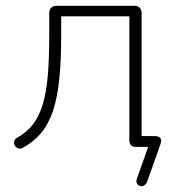

<svg xmlns="http://www.w3.org/2000/svg" viewBox="-20 -504 614 659"><path d="M485 120Q482 127 477 131Q472 135 466 135Q460 135 455.5 132Q451 129 449 123Q447 117 450 109L495 -18L508 0H445Q435 0 429.5 -6Q424 -12 424 -22V-448H190V-382Q190 -296 183.5 -232.5Q177 -169 162 -124Q147 -79 122 -48.5Q97 -18 59 3Q52 7 45.5 6Q39 5 34.5 0.5Q30 -4 28.5 -9.5Q27 -15 29.5 -21.5Q32 -28 40 -32Q72 -50 93 -77Q114 -104 126.5 -145Q139 -186 144 -244Q149 -302 149 -383V-459Q149 -471 155.5 -477.5Q162 -484 174 -484H441Q453 -484 459.5 -477.5Q466 -471 466 -459V-18L447 -37H510Q524 -37 530 -30.5Q536 -24 531 -10Z"/></svg>

Font: Nunito ExtraLight
Style: Regular
Weight: 200
Designer: Vernon Adams
Foundry: Vernon Adams
Version: Version 3.602